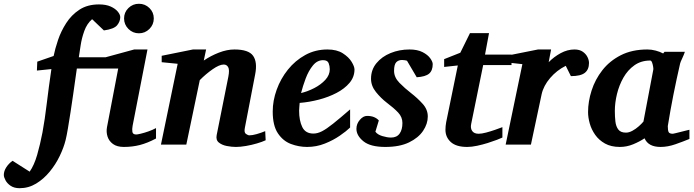

<svg xmlns="http://www.w3.org/2000/svg" viewBox="-150 -760 3646 1009"><path d="M658.2 -663.1Q658.2 -630.9 635.3 -607.9Q612.3 -585 580.1 -585Q547.9 -585 524.9 -607.9Q502 -630.9 502 -663.1Q502 -695.3 524.9 -717.8Q547.9 -740.2 580.1 -740.2Q612.3 -740.2 635.3 -717.8Q658.2 -695.3 658.2 -663.1ZM669.9 -32.2Q625 -8.3 585.2 2Q545.4 12.2 501 12.2Q464.8 12.2 443.6 -3.4Q422.4 -19 415 -42.7Q407.7 -66.4 412.1 -90.8L471.2 -399.9H253.9Q251.5 -383.3 246.3 -346.9Q241.2 -310.5 234.6 -264.2Q228 -217.8 220.7 -170.7Q213.4 -123.5 206.8 -84.5Q200.2 -45.4 194.8 -23.9Q185.1 15.6 163.8 59.8Q142.6 104 111.1 142.3Q79.6 180.7 39.8 204.8Q0 229 -46.9 229Q-75.2 229 -93.8 216.6Q-112.3 204.1 -121.1 187.5Q-129.9 170.9 -129.9 159.2Q-129.9 139.2 -116.9 119.1Q-104 99.1 -84 85L5.9 142.1Q29.3 108.9 45.2 54.2Q61 -0.5 73.2 -64Q85.9 -132.8 95.9 -217.3Q106 -301.8 120.1 -397L43.9 -389.2L45.9 -436L131.8 -465.8Q139.2 -502.9 154.8 -549.3Q170.4 -595.7 197.8 -638.4Q225.1 -681.2 267.3 -709Q309.6 -736.8 370.1 -736.8Q407.2 -736.8 431.9 -725.6Q456.5 -714.4 469.2 -698.7Q481.9 -683.1 481.9 -669.9Q481.9 -647.5 465.6 -627.4Q449.2 -607.4 396 -600.1L334 -659.2Q306.6 -635.3 293 -597.2Q279.3 -559.1 273.7 -521Q268.1 -482.9 264.2 -459H404.8L555.2 -500H625L546.9 -99.1Q543.5 -81.1 545.7 -67.1Q547.9 -53.2 565.9 -53.2Q571.8 -53.2 589.6 -57.4Q607.4 -61.5 629.6 -69.3Q651.9 -77.1 669.9 -86.9Z M1246.1 -22.9Q1228.5 -14.6 1200.4 -6.3Q1172.4 2 1142.6 7.1Q1112.8 12.2 1089.8 12.2Q1067.9 12.2 1042.2 7.3Q1016.6 2.4 1000 -11Q983.4 -24.4 988.8 -50.8L1049.8 -356Q1057.1 -392.6 1049.3 -406.7Q1041.5 -420.9 1025.9 -420.9Q1002.9 -420.9 967.3 -396Q931.6 -371.1 899.9 -338.9L829.1 0H695.8L783.7 -424.8L699.7 -433.1V-466.8L863.8 -500H933.1L920.9 -441.9Q957.5 -466.8 1000.2 -483.4Q1043 -500 1082 -500Q1156.7 -500 1180.2 -466.6Q1203.6 -433.1 1190.9 -369.1L1136.7 -87.9Q1131.8 -63.5 1142.6 -56.2Q1153.3 -48.8 1160.6 -48.8Q1176.3 -48.8 1198.7 -55.2Q1221.2 -61.5 1243.7 -70.8Z M1712.9 -395Q1712.9 -355.5 1687 -324.7Q1661.1 -293.9 1618.7 -271.7Q1576.2 -249.5 1525.4 -236.3Q1474.6 -223.1 1424.8 -219.2Q1424.3 -210 1423.1 -198.2Q1421.9 -186.5 1421.9 -178.2Q1421.9 -126.5 1438.5 -92.3Q1455.1 -58.1 1497.1 -58.1Q1518.6 -58.1 1542 -70.1Q1565.4 -82 1600.3 -109.9Q1635.3 -137.7 1689.9 -185.1V-89.8Q1670.4 -70.8 1635.7 -46.9Q1601.1 -22.9 1556.9 -5.4Q1512.7 12.2 1463.9 12.2Q1420.4 12.2 1378.9 -3.4Q1337.4 -19 1310.3 -59.6Q1283.2 -100.1 1283.2 -173.8Q1283.2 -231 1304 -288.6Q1324.7 -346.2 1363 -394Q1401.4 -441.9 1454.1 -470.9Q1506.8 -500 1570.8 -500Q1620.1 -500 1651.4 -480Q1682.6 -460 1697.8 -435.1Q1712.9 -410.2 1712.9 -395ZM1583 -396Q1583 -413.1 1576.9 -428.5Q1570.8 -443.8 1547.9 -443.8Q1517.1 -443.8 1494.4 -416Q1471.7 -388.2 1456.5 -347.9Q1441.4 -307.6 1432.1 -271Q1466.8 -279.3 1501.5 -297.1Q1536.1 -314.9 1559.6 -340.3Q1583 -365.7 1583 -396Z M2124 -422.9Q2124 -389.2 2105 -373Q2085.9 -356.9 2040 -354L1988.8 -440.9Q1985.4 -441.9 1978.3 -443.4Q1971.2 -444.8 1962.9 -444.8Q1943.8 -444.8 1932.4 -432.9Q1920.9 -420.9 1920.9 -387.7Q1920.9 -353.5 1949.2 -324.7Q1977.5 -295.9 2009.8 -271Q2043.9 -244.6 2071 -214.6Q2098.1 -184.6 2098.1 -147.9Q2098.1 -109.4 2073.5 -72.5Q2048.8 -35.6 1999.5 -11.7Q1950.2 12.2 1875 12.2Q1796.4 12.2 1759.8 -17.6Q1723.1 -47.4 1723.1 -83Q1723.1 -109.4 1741 -130.1Q1758.8 -150.9 1778.8 -150.9Q1800.8 -150.9 1816.2 -144.3Q1831.5 -137.7 1840.8 -127L1822.8 -67.9Q1833.5 -52.7 1859.1 -44.9Q1884.8 -37.1 1904.8 -37.1Q1935.1 -37.1 1950 -57.9Q1964.8 -78.6 1964.8 -113.8Q1964.8 -144.5 1942.4 -168.5Q1919.9 -192.4 1882.8 -220.2Q1851.6 -244.1 1825.7 -276.4Q1799.8 -308.6 1799.8 -346.2Q1799.8 -393.1 1828.1 -427.7Q1856.4 -462.4 1902.6 -481.2Q1948.7 -500 2002 -500Q2043.5 -500 2070.6 -486.1Q2097.7 -472.2 2110.8 -453.9Q2124 -435.5 2124 -422.9Z M2538.1 -418H2389.2L2326.2 -108.9Q2321.3 -85.9 2331.5 -71.5Q2341.8 -57.1 2365.2 -57.1Q2380.9 -57.1 2404.1 -63.2Q2427.2 -69.3 2450.7 -77.4Q2474.1 -85.4 2490.2 -91.8V-37.1Q2481.9 -33.2 2461.2 -25.1Q2440.4 -17.1 2413.1 -8.5Q2385.7 0 2357.2 6.1Q2328.6 12.2 2305.2 12.2Q2247.6 12.2 2219.2 -13.4Q2190.9 -39.1 2190.9 -78.1Q2190.9 -87.9 2191.9 -97.7Q2192.9 -107.4 2194.8 -118.2L2255.9 -416L2184.1 -408.2V-449.2L2269 -482.9L2319.8 -585.9H2419.9L2398.9 -473.1H2538.1Z M2945.3 -429.2Q2945.3 -394.5 2923.3 -377.2Q2901.4 -359.9 2850.1 -359.9L2823.2 -414.1Q2775.9 -390.6 2741 -349.9Q2706.1 -309.1 2696.3 -264.2L2640.1 0H2507.3L2595.2 -422.9L2511.2 -432.1V-466.8L2677.2 -500H2746.1L2733.4 -433.1Q2760.3 -460.9 2796.1 -480.5Q2832 -500 2869.1 -500Q2895.5 -500 2912.4 -488.3Q2929.2 -476.6 2937.3 -460.2Q2945.3 -443.8 2945.3 -429.2Z M3107.4 12.2Q3061.5 12.2 3029.5 -5.6Q2997.6 -23.4 2977.8 -51.5Q2958 -79.6 2949.2 -111.3Q2940.4 -143.1 2940.4 -170.9Q2940.4 -226.6 2959 -284.4Q2977.5 -342.3 3015.6 -391.1Q3053.7 -439.9 3112.8 -470Q3171.9 -500 3252.4 -500Q3273.9 -500 3295.9 -494.1Q3317.9 -488.3 3335 -479L3342.3 -487.8H3449.2Q3444.3 -472.7 3435.1 -453.1Q3425.8 -433.6 3424.3 -426.8Q3405.3 -344.2 3388.9 -262Q3372.6 -179.7 3359.4 -97.2Q3359.4 -74.7 3363.8 -65.9Q3368.2 -57.1 3386.2 -57.1Q3388.2 -57.1 3400.1 -60.1Q3412.1 -63 3427.7 -66.9Q3443.4 -70.8 3456.5 -74.2Q3469.7 -77.6 3473.1 -78.1V-29.8Q3439.9 -16.1 3399.7 -2Q3359.4 12.2 3321.3 12.2Q3256.8 12.2 3237.3 -33.2Q3210.9 -15.6 3177.2 -1.7Q3143.6 12.2 3107.4 12.2ZM3139.2 -63Q3155.8 -63 3173.6 -72.8Q3191.4 -82.5 3206.8 -96.2Q3222.2 -109.9 3231.4 -121.1L3283.2 -394Q3284.2 -397 3282.5 -408.7Q3280.8 -420.4 3276.9 -431.2Q3272.9 -441.9 3267.1 -441.9Q3219.2 -441.9 3184.1 -417Q3148.9 -392.1 3126.2 -352.1Q3103.5 -312 3092.3 -265.9Q3081.1 -219.7 3081.1 -176.8Q3081.1 -147.9 3084 -121.8Q3086.9 -95.7 3099.4 -79.3Q3111.8 -63 3139.2 -63Z"/></svg>

Font: Charis
Style: Bold Italic
Weight: 700
Italic angle: -11°
Designer: Walt Agee, Miriam Martin, Annie Olsen, Victor Gaultney, Lorna Priest, Alan Ward, Bob Hallissy, Martin Hosken, Sharon Cor
Foundry: SIL Global
Version: Version 7.000